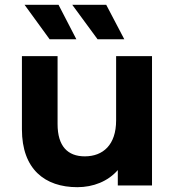

<svg xmlns="http://www.w3.org/2000/svg" viewBox="-20 -770 725 797"><path d="M301 7C367 7 428 -17 469 -64V0H611V-537H462V-270C462 -169 408 -121 332 -121C261 -121 219 -163 219 -255V-537H71V-233C71 -68 166 7 301 7ZM496 -607 421 -750H280L385 -607ZM297 -607 223 -750H82L186 -607Z"/></svg>

Font: Montserrat-Alt1
Style: Bold
Weight: 700
Designer: Differentunic
Foundry: Differentunic
Version: Version 7.222